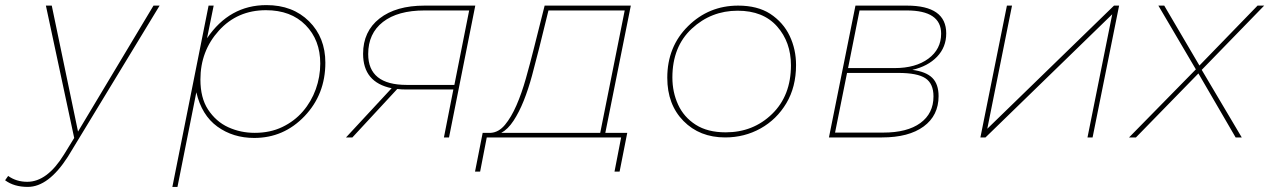

<svg xmlns="http://www.w3.org/2000/svg" viewBox="-118 -539 4978 753"><path d="M-9 194Q-63 194 -98 168L-86 151Q-54 174 -11 174Q67 174 133 67L173 2L62 -517H85L188 -23L484 -517H508L148 76Q72 194 -9 194Z M578 194H558L700 -517H720L694 -389Q782 -519 927 -519Q1030 -519 1094 -455.5Q1158 -392 1158 -293Q1158 -169 1076.5 -83.5Q995 2 879 2Q796 2 734.5 -42.5Q673 -87 652 -177ZM881 -18Q941.5 -18 989 -40.8Q1036.5 -63.5 1069.8 -102Q1103 -140.5 1120.5 -189.2Q1138 -238 1138 -290Q1138 -382 1080.5 -440.5Q1023 -499 925 -499Q813 -499 740.5 -419Q668 -339 668 -227Q668 -155.5 697.5 -110Q729 -62 777.2 -40Q825.5 -18 881 -18Z M1239 0 1418 -193Q1306 -216 1306 -328Q1306 -416 1370.5 -466.5Q1435 -517 1547 -517H1746L1643 0H1623L1660 -188H1477Q1467 -188 1457.5 -188.5Q1448 -189 1440 -190L1264 0ZM1664 -206 1722 -498H1547Q1442 -498 1384 -453Q1326 -408 1326 -327Q1326 -206 1477 -206Z M1775 -18H1807Q1838 -20 1862.5 -49.5Q1887 -79 1907.5 -126Q1928 -173 1944.5 -231.5Q1961 -290 1976 -350L2018 -517H2356L2256 -18H2342L2312 134H2292L2318 0H1791L1765 134H1745ZM2332 -498H2033L1996 -348Q1983 -296 1968.5 -242.5Q1954 -189 1936 -144Q1918 -99 1896 -65.5Q1874 -32 1848 -18H2236Z M2726 0Q2626 0 2562.5 -64.5Q2499 -129 2499 -234Q2499 -356 2580.5 -436.5Q2662 -517 2777 -517Q2852.5 -517 2902.5 -485Q2954 -451 2979 -398.2Q3004 -345.5 3004 -284Q3004 -198 2966 -134.2Q2928 -70.5 2864.8 -35.2Q2801.5 0 2726 0ZM2728 -20Q2836 -20 2910 -92Q2984 -164 2984 -283Q2984 -374 2929.5 -435.5Q2875 -497 2775 -497Q2671 -497 2595 -426.5Q2519 -356 2519 -235Q2519 -177.5 2541.5 -128.5Q2564 -79.5 2610.5 -49.8Q2657 -20 2728 -20Z M3237 -517H3439Q3593 -517 3593 -408Q3593 -354 3557 -316.5Q3521 -279 3460 -265Q3514 -258 3538.5 -233.5Q3563 -209 3563 -162Q3563 -86 3504.5 -43Q3446 0 3341 0H3133ZM3391 -272Q3473 -272 3523 -309Q3573 -346 3573 -407Q3573 -498 3438 -498H3253L3208 -272ZM3346 -19Q3440 -19 3491.5 -56.5Q3543 -94 3543 -161Q3543 -211 3511.5 -232Q3480 -253 3405 -253H3204L3157 -19Z M3831 -517H3851L3754 -34L4251 -517H4271L4167 0H4147L4244 -483L3747 0H3727Z M4310 0 4572 -267 4425 -517H4448L4586 -282L4814 -517H4840L4595 -265L4752 0H4728L4582 -251L4337 0Z"/></svg>

Font: Argentum Sans Thin
Style: Italic
Weight: 100
Italic angle: -11°
Designer: Julieta Ulanovsky (font), Cristiano Sobral (main changes and remaster)
Foundry: Julieta Ulanovsky (font), Cristiano Sobral (main changes and remaster)
Version: Version 2.007;June 15, 2022;FontCreator 14.0.0.2814 64-bit; 